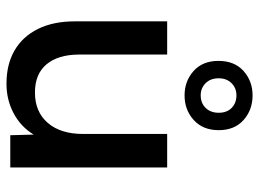

<svg xmlns="http://www.w3.org/2000/svg" viewBox="-126 -680 818 607"><g transform="rotate(90 283.5 -377.0)"><path d="M245 12Q184 12 140 -13.5Q96 -39 72 -87.5Q48 -136 48 -204V-496H153V-218Q153 -152 183.5 -115Q214 -78 273 -78Q334 -78 369 -118.5Q404 -159 404 -230V-496H510V0H408L406 -74Q381 -33 338.5 -10.5Q296 12 245 12ZM282 -551Q237 -551 205 -579.5Q173 -608 173 -658Q173 -709 205 -737.5Q237 -766 282 -766Q328 -766 360 -737.5Q392 -709 392 -659Q392 -609 360 -580Q328 -551 282 -551ZM282 -602Q306 -602 321.5 -617.5Q337 -633 337 -659Q337 -685 321.5 -700Q306 -715 282 -715Q259 -715 243.5 -699.5Q228 -684 228 -659Q228 -633 243.5 -617.5Q259 -602 282 -602Z"/></g></svg>

Font: Rethink Sans Medium
Style: Regular
Weight: 500
Designer: The Rethink Sans project authors (Hans Thiessen). DM Sans designed by Colophon Foundry.
Foundry: Rethink Communications LLC
Version: Version 1.001